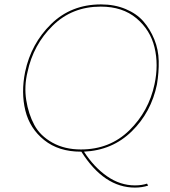

<svg xmlns="http://www.w3.org/2000/svg" viewBox="-20 -683 772 871"><path d="M692 -300Q666 -174 578 -87.5Q490 -1 361 5Q406 75 465.5 116.5Q525 158 592 158Q623 158 647 150L652 159Q624 168 592 168Q452 168 349 5H346Q246 5 180.5 -47.5Q115 -100 95 -181.5Q75 -263 94 -357Q121 -485 212 -574Q303 -663 438 -663Q500 -663 550 -642Q600 -621 630.5 -586Q661 -551 680 -504.5Q699 -458 700 -406Q701 -354 692 -300ZM347 -5Q478 -5 566.5 -91.5Q655 -178 681 -301Q700 -389 681 -468Q662 -547 599 -600Q536 -653 437 -653Q307 -653 219 -566.5Q131 -480 105 -357Q89 -292 99 -229Q109 -166 135.5 -116.5Q162 -67 217.5 -36Q273 -5 347 -5Z"/></svg>

Font: EauTestInfant Hairline
Style: Italic
Weight: 250
Italic angle: -12°
Designer: Christian Thalmann (Catharsis Fonts)
Version: Version 0.001;PS 000.001;hotconv 1.0.88;makeotf.lib2.5.64775